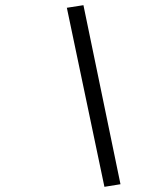

<svg xmlns="http://www.w3.org/2000/svg" viewBox="-20 -721 569 741"><path d="M383 0 238 -691 302 -701 445 -10Z"/></svg>

Font: Panefresco 250wt
Style: Italic
Weight: 300
Version: Version 1.000